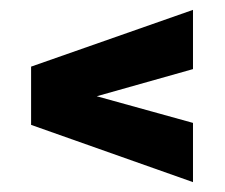

<svg xmlns="http://www.w3.org/2000/svg" viewBox="-20 -448 455 389"><path d="M371 -79 43 -195V-313L371 -428V-308L176 -253L371 -199Z"/></svg>

Font: Saira Ultra Condensed Black
Style: Regular
Weight: 900
Width: 1
Designer: Hector Gatti with collaboration of the Omnibus-Type team
Foundry: Omnibus-Type
Version: Version 1.001; ttfautohint (v1.8)